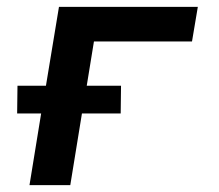

<svg xmlns="http://www.w3.org/2000/svg" viewBox="-20 -540 640 560"><path d="M66 0 100 -209H30L31 -290H114L152 -520H557L540 -419H254L233 -290H333L332 -209H219L185 0Z"/></svg>

Font: Iosevka Extended Oblique
Style: Bold
Weight: 700
Width: 7
Italic angle: -9°
Monospace: yes
Designer: Belleve Invis
Foundry: Belleve Invis
Version: Version 32.5.0; ttfautohint (v1.8.4)